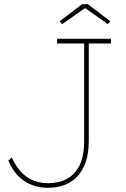

<svg xmlns="http://www.w3.org/2000/svg" viewBox="-20 -885 599 915"><path d="M209 10Q175 10 145.5 1Q116 -8 92 -25Q68 -42 50 -66Q32 -90 20 -120L36 -135Q50 -104 68 -80.5Q86 -57 107.5 -42Q129 -27 155 -19.5Q181 -12 211 -12Q261 -12 299.5 -33Q338 -54 359.5 -98Q381 -142 381 -213V-678H252V-700H509V-678H403V-213Q403 -155 388.5 -113Q374 -71 348 -43.5Q322 -16 286.5 -3Q251 10 209 10ZM276 -770 264 -783 371 -865H399L506 -783L494 -770L378 -852H393Z"/></svg>

Font: Lexend Deca Thin
Style: Regular
Weight: 250
Designer: Bonnie Shaver-Troup, Thomas Jockin
Foundry: Lexend
Version: Version 1.007